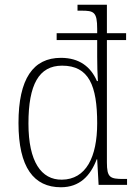

<svg xmlns="http://www.w3.org/2000/svg" viewBox="-20 -780 572 810"><path d="M237 10C315 10 361 -37 388 -108H390L396 0H516V-25H501C444 -25 431 -31 431 -95V-611H512V-640H431V-760H307V-735H323C376 -735 390 -730 390 -658V-640H219V-611H390V-540C390 -510 391 -465 393 -438H389C363 -498 315 -536 237 -536C120 -536 58 -448 58 -261C58 -73 123 10 237 10ZM241 -22C154 -21 100 -98 100 -259C100 -423 144 -503 242 -503C355 -503 390 -419 390 -260C390 -117 343 -23 241 -22Z"/></svg>

Font: Noto Serif Hebrew SemiCondensed ExtraLight
Style: Regular
Weight: 200
Width: 4
Designer: Monotype Design Team
Foundry: Monotype Imaging Inc.
Version: Version 2.004